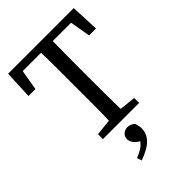

<svg xmlns="http://www.w3.org/2000/svg" viewBox="-265 -776 1134 1134"><g transform="rotate(-45 302.0 -209.0)"><path d="M20 -491 28 -669H576L584 -491H526L504 -619H351Q350 -555 349.5 -490Q349 -425 349 -359V-310Q349 -246 349.5 -181.5Q350 -117 351 -52L453 -41V0H151V-41L253 -52Q255 -116 255 -180.5Q255 -245 255 -310V-359Q255 -424 255 -489Q255 -554 253 -619H100L78 -491ZM358 118Q358 152 339 178Q320 204 289.5 221.5Q259 239 224 251L214 222Q241 211 261.5 198.5Q282 186 298 165Q278 154 264.5 137Q251 120 251 101Q251 79 266.5 65.5Q282 52 303 52Q327 52 349 71Q354 87 356 97Q358 107 358 118Z"/></g></svg>

Font: Source Serif Pro
Style: Regular
Weight: 400
Designer: Frank Grießhammer
Foundry: Adobe Systems Incorporated
Version: Version 3.001;hotconv 1.0.111;makeotfexe 2.5.65597